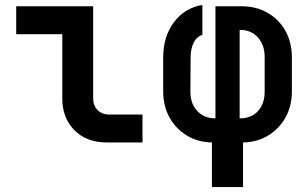

<svg xmlns="http://www.w3.org/2000/svg" viewBox="-20 -575 1238 775"><path d="M411.1 0Q330.1 0 280.8 -49.1Q231.4 -98.1 231.4 -178.2V-437H45.4V-549.8H356V-178.2Q356 -149.4 373.5 -131.1Q391.1 -112.8 419.9 -112.8H555.2V0Z M835.4 180.2V0Q778.3 -1 733.9 -28.1Q689.5 -55.2 664.1 -101.1Q638.7 -147 638.7 -207V-341.8Q638.7 -427.7 682.1 -485.4Q725.6 -543 796.9 -555.2V-434.1Q774.9 -428.2 762.2 -403.6Q749.5 -378.9 749.5 -345.2L748.5 -205.1Q748.5 -156.2 776.6 -126.7Q804.7 -97.2 849.6 -97.2V-549.8H954.1Q1014.2 -549.8 1060.1 -523.4Q1106 -497.1 1132.1 -450.4Q1158.2 -403.8 1158.2 -341.8V-207Q1158.2 -147 1132.6 -101.1Q1106.9 -55.2 1062.5 -28.1Q1018.1 -1 960.9 0V180.2ZM947.3 -97.2Q994.1 -97.2 1021.2 -126.5Q1048.3 -155.8 1048.3 -205.1V-345.2Q1048.3 -393.1 1021.2 -423.6Q994.1 -454.1 950.2 -454.1H947.3Z"/></svg>

Font: UDEV Gothic 35
Style: Bold
Weight: 700
Version: v2.1.0; ttfautohint (v1.8.4.7-5d5b-dirty) -l 6 -r 45 -G 200 